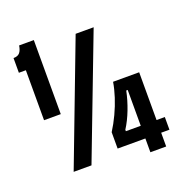

<svg xmlns="http://www.w3.org/2000/svg" viewBox="-132 -823 944 982"><g transform="rotate(-20 340.0 -331.5)"><path d="M66 -300V-572H28V-652Q51 -652 62 -664.5Q73 -677 77 -703H157V-300ZM118 0 369 -660H467L215 0ZM370 -35V-124Q393 -160 412.5 -201.5Q432 -243 445.5 -285Q459 -327 465 -364H607V40H521V-299H513Q503 -250 484 -200.5Q465 -151 440 -112V-104H652V-35Z"/></g></svg>

Font: Bricolage Grotesque 24pt Condensed Medium
Style: Regular
Weight: 500
Width: 3
Designer: Mathieu Triay
Foundry: Atelier Triay
Version: Version 1.001;gftools[0.9.33.dev8+g029e19f]